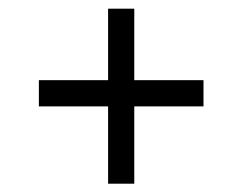

<svg xmlns="http://www.w3.org/2000/svg" viewBox="-20 -473 570 451"><path d="M295.4 -223.1V-41.5H233.9V-223.1H71.3V-284.7H233.9V-452.6H295.4V-284.7H458V-223.1Z"/></svg>

Font: Vazirmatn UI Light
Style: Regular
Weight: 300
Designer: Saber Rastikerdar
Foundry: Saber Rastikerdar
Version: Version 33.003